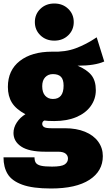

<svg xmlns="http://www.w3.org/2000/svg" viewBox="-25 -849 615 1096"><path d="M570 -498Q517 -474 418 -474Q472 -451 497 -419.5Q522 -388 522 -334Q522 -284 493 -243.5Q464 -203 410.5 -180.5Q357 -158 285 -158Q246 -158 228 -161Q216 -155 216 -142Q216 -131 226 -124Q236 -117 268 -117H345Q411 -117 460 -97Q509 -77 535.5 -40.5Q562 -4 562 42Q562 128 485.5 177.5Q409 227 266 227Q161 227 101.5 205Q42 183 18.5 144Q-5 105 -5 49H172Q172 70 180 81Q188 92 209 97Q230 102 272 102Q326 102 344.5 89.5Q363 77 363 56Q363 39 349.5 28Q336 17 306 17H232Q140 17 96 -12.5Q52 -42 52 -90Q52 -121 71 -150Q90 -179 120 -197Q66 -226 43 -263Q20 -300 20 -353Q20 -448 88 -501Q156 -554 271 -554Q347 -551 407.5 -573.5Q468 -596 527 -636ZM216 -357Q216 -321 233 -302.5Q250 -284 277 -284Q338 -284 338 -360Q338 -395 323 -410.5Q308 -426 277 -426Q250 -426 233 -408Q216 -390 216 -357ZM396 -723Q396 -678 364.5 -647.5Q333 -617 285 -617Q237 -617 205.5 -647.5Q174 -678 174 -723Q174 -768 205.5 -798.5Q237 -829 285 -829Q333 -829 364.5 -798.5Q396 -768 396 -723Z"/></svg>

Font: FiraGO Heavy
Style: Regular
Weight: 900
Designer: bBox Type
Foundry: bBox Type GmbH
Version: Version 1.001